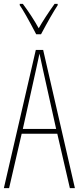

<svg xmlns="http://www.w3.org/2000/svg" viewBox="-20 -972 407 992"><path d="M276 -281H92L27 0H0L165 -714H203L367 0H341ZM202 -612 184 -695Q173 -641 166 -612L98 -306H270ZM278 -945Q244 -893 192 -795H167Q108 -908 82 -945V-952H98Q145 -889 180 -826Q212 -882 262 -952H278Z"/></svg>

Font: Noto Sans Display Thin Cond
Style: Regular
Weight: 250
Width: 3
Designer: Monotype Design team
Foundry: Monotype Imaging Inc.
Version: Version 1.000